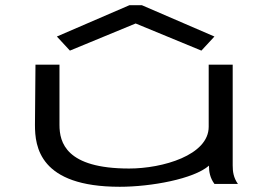

<svg xmlns="http://www.w3.org/2000/svg" viewBox="-20 -705 1040 736"><path d="M248 -511 500 -615 752 -511 802 -565 524 -685H476L198 -565ZM439 11C559 11 723 -19 781 -70C781 -47 785 -23 802 0H892C875 -24 872 -47 872 -71V-457H780V-219C780 -110 603 -59 475 -59C233 -59 208 -159 208 -226V-457H116L114 -226C114 -143 131 11 439 11Z"/></svg>

Font: Inconsolata UltraExpanded
Style: Regular
Weight: 400
Width: 9
Monospace: yes
Designer: Raph Levien, Cyreal, Brenton Simpson
Foundry: Raph Levien, Cyreal, Google
Version: Version 3.100